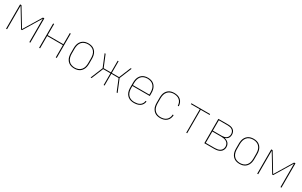

<svg xmlns="http://www.w3.org/2000/svg" viewBox="251 -2077 5690 3623"><g transform="rotate(30 3096.0 -265.0)"><path d="M96 0H117V-512L350 -127H370L603 -512V0H624V-530H594L360 -144L126 -530H96Z M816 0H837V-268H1179V0H1200V-530H1179V-287H837V-530H816Z M1584 8Q1618 8 1651 -0.5Q1684 -9 1710.5 -30Q1737 -51 1754 -80.5Q1771 -110 1777.5 -143Q1784 -176 1784 -210V-320Q1784 -354 1777.5 -387Q1771 -420 1754 -449.5Q1737 -479 1710.5 -500Q1684 -521 1651 -529.5Q1618 -538 1584 -538Q1550 -538 1517.5 -529.5Q1485 -521 1458 -500Q1431 -479 1414 -449.5Q1397 -420 1390.5 -387Q1384 -354 1384 -320V-210Q1384 -176 1390.5 -143Q1397 -110 1414 -80.5Q1431 -51 1458 -30Q1485 -9 1517.5 -0.5Q1550 8 1584 8ZM1584 -11Q1546 -11 1509.5 -24Q1473 -37 1448.5 -67.5Q1424 -98 1414.5 -135Q1405 -172 1405 -210V-320Q1405 -358 1414.5 -395.5Q1424 -433 1448.5 -463Q1473 -493 1509.5 -506Q1546 -519 1584 -519Q1622 -519 1658.5 -506Q1695 -493 1720 -463Q1745 -433 1754 -395.5Q1763 -358 1763 -320V-210Q1763 -172 1754 -135Q1745 -98 1720 -67.5Q1695 -37 1658.5 -24Q1622 -11 1584 -11Z M1938 0H1959L2064 -256H2222V0H2242V-256H2400L2505 0H2526L2417 -265L2526 -530H2505L2400 -275H2242V-530H2222V-275H2064L1959 -530H1938L2047 -265Z M2881 8Q2915 8 2948.5 1.5Q2982 -5 3011.5 -23.5Q3041 -42 3058.5 -72Q3076 -102 3078 -136H3057Q3056 -106 3039.5 -79.5Q3023 -53 2997 -37.5Q2971 -22 2941 -16.5Q2911 -11 2881 -11Q2843 -11 2806.5 -24Q2770 -37 2745 -67Q2720 -97 2710.5 -134.5Q2701 -172 2701 -210V-256H3080V-320Q3080 -354 3073.5 -387Q3067 -420 3050 -449.5Q3033 -479 3006.5 -500Q2980 -521 2947 -529.5Q2914 -538 2880 -538Q2846 -538 2813.5 -529.5Q2781 -521 2754 -500Q2727 -479 2710 -449.5Q2693 -420 2686.5 -387Q2680 -354 2680 -320V-210Q2680 -176 2686.5 -143Q2693 -110 2710 -80.5Q2727 -51 2754.5 -30Q2782 -9 2815 -0.5Q2848 8 2881 8ZM2701 -275V-320Q2701 -358 2710.5 -395.5Q2720 -433 2744.5 -463Q2769 -493 2805.5 -506Q2842 -519 2880 -519Q2918 -519 2954.5 -506Q2991 -493 3016 -463Q3041 -433 3050 -395.5Q3059 -358 3059 -320V-275Z M3454 8Q3491 8 3527.5 -2Q3564 -12 3592.5 -36.5Q3621 -61 3635.5 -96.5Q3650 -132 3650 -169H3629Q3629 -136 3616.5 -104.5Q3604 -73 3578 -50.5Q3552 -28 3519.5 -19.5Q3487 -11 3454 -11Q3416 -11 3380 -24.5Q3344 -38 3319.5 -68Q3295 -98 3286 -135Q3277 -172 3277 -210V-320Q3277 -358 3286 -395Q3295 -432 3319.5 -462Q3344 -492 3380 -505.5Q3416 -519 3454 -519Q3487 -519 3519.5 -510.5Q3552 -502 3578 -479.5Q3604 -457 3616.5 -425.5Q3629 -394 3629 -361H3650Q3650 -398 3635.5 -433.5Q3621 -469 3592.5 -494Q3564 -519 3527.5 -528.5Q3491 -538 3454 -538Q3420 -538 3387.5 -529.5Q3355 -521 3328.5 -500Q3302 -479 3285 -449.5Q3268 -420 3262 -387Q3256 -354 3256 -320V-210Q3256 -177 3262 -144Q3268 -111 3285 -81.5Q3302 -52 3328.5 -30.5Q3355 -9 3387.5 -0.5Q3420 8 3454 8Z M4022 0H4042V-511H4236V-530H3828V-511H4022Z M4416 0H4633Q4666 0 4698.5 -6.5Q4731 -13 4759 -31Q4787 -49 4801.5 -79Q4816 -109 4816 -142Q4816 -175 4802 -204.5Q4788 -234 4760 -251.5Q4732 -269 4700 -277Q4726 -285 4748 -302Q4770 -319 4779.5 -345Q4789 -371 4789 -398Q4789 -427 4778 -454.5Q4767 -482 4743 -499.5Q4719 -517 4690.5 -523.5Q4662 -530 4633 -530H4416ZM4633 -285H4437V-511H4633Q4658 -511 4683 -505.5Q4708 -500 4728.5 -485Q4749 -470 4759 -446.5Q4769 -423 4769 -398Q4769 -373 4759 -349.5Q4749 -326 4728.5 -311Q4708 -296 4683 -290.5Q4658 -285 4633 -285ZM4437 -19V-266H4633Q4662 -266 4690.5 -260.5Q4719 -255 4744 -239.5Q4769 -224 4782 -197.5Q4795 -171 4795 -142Q4795 -114 4782 -87.5Q4769 -61 4744 -45.5Q4719 -30 4690.5 -24.5Q4662 -19 4633 -19Z M5184 8Q5218 8 5251 -0.5Q5284 -9 5310.5 -30Q5337 -51 5354 -80.5Q5371 -110 5377.5 -143Q5384 -176 5384 -210V-320Q5384 -354 5377.5 -387Q5371 -420 5354 -449.5Q5337 -479 5310.5 -500Q5284 -521 5251 -529.5Q5218 -538 5184 -538Q5150 -538 5117.5 -529.5Q5085 -521 5058 -500Q5031 -479 5014 -449.5Q4997 -420 4990.5 -387Q4984 -354 4984 -320V-210Q4984 -176 4990.5 -143Q4997 -110 5014 -80.5Q5031 -51 5058 -30Q5085 -9 5117.5 -0.5Q5150 8 5184 8ZM5184 -11Q5146 -11 5109.5 -24Q5073 -37 5048.5 -67.5Q5024 -98 5014.5 -135Q5005 -172 5005 -210V-320Q5005 -358 5014.5 -395.5Q5024 -433 5048.5 -463Q5073 -493 5109.5 -506Q5146 -519 5184 -519Q5222 -519 5258.5 -506Q5295 -493 5320 -463Q5345 -433 5354 -395.5Q5363 -358 5363 -320V-210Q5363 -172 5354 -135Q5345 -98 5320 -67.5Q5295 -37 5258.5 -24Q5222 -11 5184 -11Z M5568 0H5589V-512L5822 -127H5842L6075 -512V0H6096V-530H6066L5832 -144L5598 -530H5568Z"/></g></svg>

Font: Iosevka Sparkle Thin
Style: Regular
Weight: 100
Designer: Belleve Invis
Foundry: Belleve Invis
Version: Version 4.5.0; ttfautohint (v1.8.3)